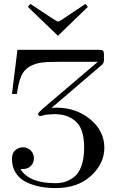

<svg xmlns="http://www.w3.org/2000/svg" viewBox="-20 -937 595 979"><path d="M41 -127Q41 -158 59 -172Q77 -186 97 -186Q120 -186 136.5 -170Q153 -154 153 -130Q153 -107 137.5 -91Q122 -75 95 -75H84Q129 -3 262 -3Q288 -3 310.5 -9.5Q333 -16 357 -34Q381 -52 395 -90Q409 -128 409 -184Q409 -270 375 -309Q333 -355 259 -355Q218 -354 203 -349.5Q188 -345 187 -345Q180 -345 176.5 -349Q173 -353 175 -358Q176 -363 197 -382L479 -622H290Q226 -622 192.5 -618Q159 -614 130 -597Q101 -580 87.5 -547.5Q74 -515 66 -458H41L69 -683H484Q501 -683 505.5 -678Q510 -673 510 -661V-632Q510 -623 507.5 -617.5Q505 -612 503 -609.5Q501 -607 492 -600L243 -387Q251 -388 267 -388Q369 -388 440.5 -328.5Q512 -269 512 -184Q512 -103 444 -40.5Q376 22 264 22Q222 22 185 15Q148 8 114.5 -8Q81 -24 61 -54.5Q41 -85 41 -127ZM122 -902 135 -917Q269 -827 275 -827Q278 -827 282.5 -829Q287 -831 298 -838Q309 -845 321 -853.5Q333 -862 360 -880Q387 -898 416 -917L428 -902L276 -755H275Z"/></svg>

Font: CMU Serif
Style: Roman
Weight: 500
Version: Version 0.7.0